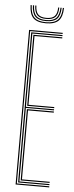

<svg xmlns="http://www.w3.org/2000/svg" viewBox="-62 -959 380 990"><g transform="rotate(5 128.5 -464.0)"><path d="M58.5 0V-800H232.5V-794.2H64.5V-5.8H232.5V0ZM82.8 -23.2V-392H222.5V-386H89V-29H232.5V-23.2ZM70.5 -11.5V-788.5H232.5V-782.8H76.8V-403.5H222.5V-397.8H76.8V-17.2H232.5V-11.5ZM82.8 -409.2V-776.8H232.5V-771H89V-415H222.5V-409.2ZM141.5 -841.5Q96 -841.5 76 -861.6Q56 -881.8 55 -928.2H61Q62 -884.8 80.6 -865.9Q99.2 -847 141.5 -847Q183.5 -847 202.2 -865.9Q221 -884.8 222 -928.2H228Q227 -881.8 206.9 -861.6Q186.8 -841.5 141.5 -841.5ZM141.5 -852.8Q102.5 -852.8 85.2 -870.2Q68 -887.8 67 -928.2H73.2Q73.8 -890.8 89.8 -874.5Q105.8 -858.2 141.5 -858.2Q177.2 -858.2 193.1 -874.5Q209 -890.8 209.8 -928.2H215.8Q215 -887.8 197.8 -870.2Q180.5 -852.8 141.5 -852.8ZM141.5 -864Q108.8 -864 94.4 -878.9Q80 -893.8 79.2 -928.2H85Q85.5 -897 98.8 -883.2Q112 -869.5 141.5 -869.5Q171 -869.5 184.2 -883.2Q197.5 -897 197.8 -928.2H203.5Q203 -893.8 188.6 -878.9Q174.2 -864 141.5 -864Z"/></g></svg>

Font: Big Shoulders Inline Display Thin ExtraLight
Style: Regular
Weight: 250
Version: Version 2.002